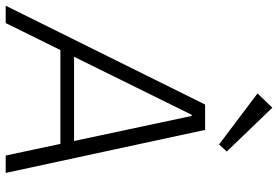

<svg xmlns="http://www.w3.org/2000/svg" viewBox="-200 -805 976 674"><g transform="rotate(90 288.0 -468.0)"><path d="M318 -700H407L558 0H497L358 -653H354L32 0H-29ZM121 -240H475L468 -192H114ZM483 -776 458 -749 279 -884 329 -936Z"/></g></svg>

Font: Pathway Extreme 28pt ExtraLight
Style: Italic
Weight: 250
Italic angle: -8°
Designer: Eduardo Rodriguez Tunni
Foundry: Eduardo Rodriguez Tunni
Version: Version 1.001;gftools[0.9.26]